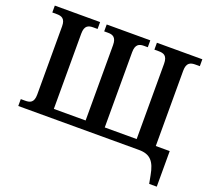

<svg xmlns="http://www.w3.org/2000/svg" viewBox="-147 -904 1411 1283"><g transform="rotate(20 559.0 -262.0)"><path d="M1033 190H1087V-63H988V-598C988 -657 1017 -665 1051 -665H1082V-714H759V-665H789C824 -665 852 -657 852 -598V-63H625V-598C625 -655 652 -665 684 -665H712V-714H402V-665H430C462 -665 489 -655 489 -599V-63H263V-598C263 -657 291 -665 325 -665H355V-714H33V-665H64C97 -665 126 -657 126 -601V-115C126 -57 98 -49 64 -49H33V0H891C972 0 1005 39 1022 132Z"/></g></svg>

Font: Noto Serif SemiBold
Style: Regular
Weight: 600
Designer: Monotype Design Team
Foundry: Monotype Imaging Inc.
Version: Version 2.013